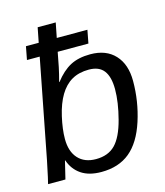

<svg xmlns="http://www.w3.org/2000/svg" viewBox="-110 -809 776 902"><g transform="rotate(-15 278.0 -358.0)"><path d="M81.5 -652.8H143.6L157.7 -724.6H245.6L231.4 -652.8H380.4L368.2 -588.9H218.8L205.1 -518.1Q198.7 -487.3 188.5 -449.7H190.4Q226.1 -496.1 265.6 -517.1Q305.2 -538.1 363.3 -538.1Q439.9 -538.1 482.7 -491.9Q525.4 -445.8 525.4 -365.2Q525.4 -266.1 495.4 -173.1Q465.3 -80.1 410.9 -35.2Q356.4 9.8 272 9.8Q211.9 9.8 174.3 -15.6Q136.7 -41 121.1 -86.9H119.6Q117.2 -74.2 98.6 0H14.2Q18.1 -12.2 38.1 -108.9L131.3 -588.9H69.3ZM337.9 -470.2Q289.6 -470.2 255.1 -450.4Q220.7 -430.7 196.8 -390.9Q172.9 -351.1 159.2 -291.3Q145.5 -231.4 145.5 -184.1Q145.5 -123 176.5 -89.1Q207.5 -55.2 262.7 -55.2Q322.3 -55.2 356.9 -90.6Q391.6 -126 412.6 -206.3Q433.6 -286.6 433.6 -349.6Q433.6 -409.7 410.6 -439.9Q387.7 -470.2 337.9 -470.2Z"/></g></svg>

Font: Liberation Sans
Style: Italic
Weight: 400
Italic angle: -12°
Designer: Steve Matteson
Foundry: Ascender Corporation
Version: Version 2.1.5